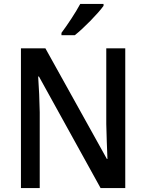

<svg xmlns="http://www.w3.org/2000/svg" viewBox="-20 -1054 746 981"><path d="M509 -1024V-1034H390C366 -989 326 -929 294 -886V-874H362C408 -910 482 -986 509 -1024ZM620 -93V-807H523V-420C524 -363 527 -294 529 -242H526L212 -807H87V-93H183V-481C182 -542 179 -605 175 -663H179L494 -93Z"/></svg>

Font: Noto Sans Kannada UI SemiCondensed Medium
Style: Regular
Weight: 500
Width: 4
Designer: Jelle Bosma - Monotype Design Team
Foundry: Monotype Imaging Inc.
Version: Version 2.005